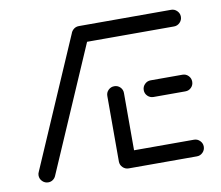

<svg xmlns="http://www.w3.org/2000/svg" viewBox="-63 -594 770 669"><g transform="rotate(-10 321.5 -259.5)"><path d="M56.7 -0.7Q44.4 -0.7 35.7 -9.4Q27 -18.1 27 -30.4Q27 -36.7 30 -42.6L228.1 -500Q231.5 -507.8 238.7 -512.8Q245.9 -517.8 254.8 -517.8Q267 -517.8 275.7 -509.1Q284.4 -500.4 284.4 -488.1Q284.4 -481.9 281.5 -475.9L83.3 -18.5Q80 -10.7 72.8 -5.7Q65.6 -0.7 56.7 -0.7ZM611.5 -29.6Q611.5 -17.4 602.8 -8.7Q594.1 0 582.2 0H340.7Q328.5 0 319.8 -8.7Q311.1 -17.4 311.1 -29.6Q311.1 -41.5 319.8 -50.2Q328.5 -58.9 340.7 -58.9H582.2Q594.1 -58.9 602.8 -50.2Q611.5 -41.5 611.5 -29.6ZM311.1 -28.5V-261.5Q311.1 -273.7 319.8 -282.2Q328.5 -290.7 340.7 -290.7Q353 -290.7 361.5 -282.2Q370 -273.7 370 -261.5V-28.5ZM439.6 -259.3Q439.6 -271.5 448.3 -280.2Q457 -288.9 469.3 -288.9H581.9Q594.1 -288.9 602.6 -280.2Q611.1 -271.5 611.1 -259.3Q611.1 -247 602.6 -238.5Q594.1 -230 581.9 -230H469.3Q457 -230 448.3 -238.5Q439.6 -247 439.6 -259.3ZM225.9 -489.3Q225.9 -501.1 234.6 -509.8Q243.3 -518.5 255.6 -518.5H582.2Q594.1 -518.5 602.8 -509.8Q611.5 -501.1 611.5 -489.3Q611.5 -477 602.8 -468.3Q594.1 -459.6 582.2 -459.6H255.6Q243.3 -459.6 234.6 -468.3Q225.9 -477 225.9 -489.3Z"/></g></svg>

Font: 26F Galaxy Hebrew Medium
Style: Regular
Weight: 500
Designer: C₂₉H₂₅N₃O₅
Version: Version 1.000